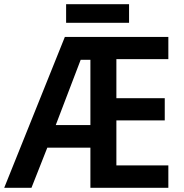

<svg xmlns="http://www.w3.org/2000/svg" viewBox="-21 -889 870 909"><path d="M776 0H407V-190H203L128 0H-1L286 -714H776V-609H530V-424H759V-319H530V-106H776ZM243 -297H407V-606H361ZM590 -869V-781H292V-869Z"/></svg>

Font: Noto Sans SemiCondensed SemiBold
Style: Regular
Weight: 600
Width: 4
Designer: Monotype Design Team
Foundry: Monotype Imaging Inc.
Version: Version 2.013; ttfautohint (v1.8.4.7-5d5b)